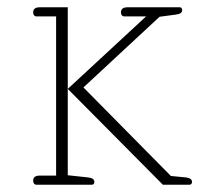

<svg xmlns="http://www.w3.org/2000/svg" viewBox="-20 -507 580 527"><path d="M71 -11Q71 -25 89 -25H134V-462H80Q76 -462 73.5 -465Q71 -468 71 -473Q71 -487 89 -487H166V-26L222 -20Q239 -18 239 -8Q239 0 232 0H80Q76 0 73.5 -3Q71 -6 71 -11ZM166 -263 381 -462H321Q317 -462 314.5 -465Q312 -468 312 -473Q312 -487 330 -487H473Q480 -487 480 -479Q480 -469 463 -467L418 -461L209 -267L449 -24L490 -20Q507 -18 507 -8Q507 0 500 0H427Z"/></svg>

Font: Maitree ExtraLight
Style: Regular
Weight: 250
Designer: CadsonDemak Team
Foundry: CadsonDemak
Version: Version 1.002